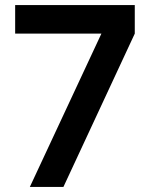

<svg xmlns="http://www.w3.org/2000/svg" viewBox="-20 -740 604 760"><path d="M98.1 0 381.4 -607H40V-720H513.5V-607L231 0Z"/></svg>

Font: Vela Sans GX ExtLt
Style: Regular
Weight: 200
Designer: Principal design: Mikhail Sharanda - project Manrope.
Design modification: Ravid Balaliev
Foundry: Mikhail Sharanda
Version: Version 1.001